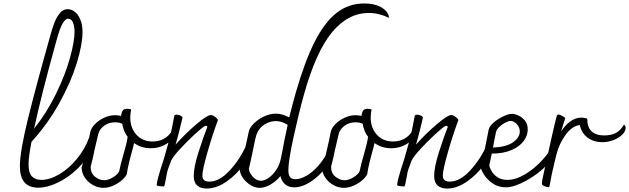

<svg xmlns="http://www.w3.org/2000/svg" viewBox="-20 -1078 3637 1110"><path d="M516 -247Q516 -229 506 -209Q478 -150 426 -100.5Q374 -51 313.5 -22Q253 7 201 7Q95 7 95 -116Q95 -202 142 -392.5Q189 -583 278 -898Q297 -963 319.5 -994Q342 -1025 371 -1025Q392 -1025 411.5 -1010.5Q431 -996 444 -966Q457 -936 457 -892Q457 -821 423.5 -712Q390 -603 323 -482Q256 -361 162 -258Q145 -170 145 -127Q145 -79 164.5 -58.5Q184 -38 219 -38Q268 -38 323.5 -71Q379 -104 425 -160Q471 -216 494 -280Q504 -280 510 -270.5Q516 -261 516 -247ZM177 -334Q251 -427 304.5 -537Q358 -647 384.5 -743Q411 -839 411 -894Q411 -925 402 -947.5Q393 -970 372 -970Q360 -970 343.5 -945Q327 -920 304 -835Q220 -533 177 -334Z M1002 -333Q1002 -308 982 -281.5Q962 -255 927.5 -238Q893 -221 852 -221Q797 -221 755 -251Q749 -222 740 -192Q737 -181 727 -141.5Q717 -102 713 -71Q706 -55 685 -36.5Q664 -18 635 -5Q606 8 578 8Q547 8 518 -8Q489 -24 470.5 -51Q452 -78 452 -111Q466 -153 475 -190Q484 -227 492 -265L502 -315Q507 -338 529 -360.5Q551 -383 582.5 -397.5Q614 -412 646 -412Q658 -412 680 -408Q683 -431 690.5 -440Q698 -449 715 -449Q725 -449 738 -446Q733 -418 733 -398Q733 -340 768 -300Q803 -260 863 -260Q908 -260 940.5 -284Q973 -308 992 -353Q1002 -350 1002 -333ZM692 -179Q712 -246 718 -287Q696 -315 688 -355Q688 -359 686.5 -361.5Q685 -364 680 -365Q665 -371 646 -371Q609 -371 582 -351Q555 -331 548 -303Q545 -291 526 -209Q517 -161 504 -114Q504 -77 529 -56.5Q554 -36 582 -36Q606 -36 633.5 -53Q661 -70 669 -88Q677 -128 692 -179Z M1425 -216Q1425 -180 1387 -125Q1349 -70 1290.5 -29Q1232 12 1175 12Q1139 12 1119.5 -6Q1100 -24 1100 -61Q1100 -112 1128 -199.5Q1156 -287 1179 -345Q1175 -351 1171 -351Q1167 -351 1162 -348Q1144 -337 1103 -299Q1062 -261 1023 -219Q984 -177 970 -151Q954 -108 950 -96.5Q946 -85 942 -59L933 -14Q932 -11 931 -6.5Q930 -2 928.5 -1Q927 0 924 0Q915 0 900.5 -2Q886 -4 886 -8Q886 -20 893 -47Q900 -74 907 -96Q914 -118 918 -130L927 -158Q956 -258 966.5 -303.5Q977 -349 987 -405Q988 -415 1001 -415Q1010 -415 1021.5 -410.5Q1033 -406 1035 -398Q1031 -380 1020.5 -337Q1010 -294 995 -242Q1053 -307 1115.5 -360Q1178 -413 1199 -413Q1209 -413 1223 -403Q1237 -393 1240 -384Q1208 -298 1179 -196.5Q1150 -95 1150 -63Q1150 -28 1190 -28Q1249 -28 1309.5 -94Q1370 -160 1406 -244Q1416 -244 1420.5 -235.5Q1425 -227 1425 -216Z M2228 -984V-975Q2171 -1003 2112 -1003Q1991 -1003 1898.5 -890Q1806 -777 1738 -534Q1709 -431 1678 -289.5Q1647 -148 1647 -94Q1647 -69 1656 -55.5Q1665 -42 1688 -42Q1716 -42 1751 -61.5Q1786 -81 1820.5 -120Q1855 -159 1881 -214Q1895 -214 1895 -190Q1895 -153 1861 -107Q1827 -61 1777 -28Q1727 5 1681 5Q1649 5 1629 -12Q1609 -29 1601 -60Q1578 -31 1544.5 -11.5Q1511 8 1481 8Q1454 8 1427 -9Q1400 -26 1383 -51.5Q1366 -77 1366 -101Q1391 -185 1418 -316Q1422 -338 1446.5 -363Q1471 -388 1506 -404.5Q1541 -421 1574 -421Q1612 -421 1652 -399Q1671 -476 1691 -546Q1743 -726 1800 -838Q1857 -950 1926.5 -1004Q1996 -1058 2086 -1058Q2144 -1058 2181.5 -1037.5Q2219 -1017 2228 -984ZM1610 -192Q1622 -260 1643 -356Q1609 -378 1575 -378Q1540 -378 1508 -357.5Q1476 -337 1463 -300Q1456 -280 1440 -198Q1430 -148 1419 -104Q1419 -81 1441 -57Q1463 -33 1488 -33Q1508 -33 1531.5 -48.5Q1555 -64 1575.5 -93.5Q1596 -123 1604 -163Z M2392 -333Q2392 -308 2372 -281.5Q2352 -255 2317.5 -238Q2283 -221 2242 -221Q2187 -221 2145 -251Q2139 -222 2130 -192Q2127 -181 2117 -141.5Q2107 -102 2103 -71Q2096 -55 2075 -36.5Q2054 -18 2025 -5Q1996 8 1968 8Q1937 8 1908 -8Q1879 -24 1860.5 -51Q1842 -78 1842 -111Q1856 -153 1865 -190Q1874 -227 1882 -265L1892 -315Q1897 -338 1919 -360.5Q1941 -383 1972.5 -397.5Q2004 -412 2036 -412Q2048 -412 2070 -408Q2073 -431 2080.5 -440Q2088 -449 2105 -449Q2115 -449 2128 -446Q2123 -418 2123 -398Q2123 -340 2158 -300Q2193 -260 2253 -260Q2298 -260 2330.5 -284Q2363 -308 2382 -353Q2392 -350 2392 -333ZM2082 -179Q2102 -246 2108 -287Q2086 -315 2078 -355Q2078 -359 2076.5 -361.5Q2075 -364 2070 -365Q2055 -371 2036 -371Q1999 -371 1972 -351Q1945 -331 1938 -303Q1935 -291 1916 -209Q1907 -161 1894 -114Q1894 -77 1919 -56.5Q1944 -36 1972 -36Q1996 -36 2023.5 -53Q2051 -70 2059 -88Q2067 -128 2082 -179Z M2815 -216Q2815 -180 2777 -125Q2739 -70 2680.5 -29Q2622 12 2565 12Q2529 12 2509.5 -6Q2490 -24 2490 -61Q2490 -112 2518 -199.5Q2546 -287 2569 -345Q2565 -351 2561 -351Q2557 -351 2552 -348Q2534 -337 2493 -299Q2452 -261 2413 -219Q2374 -177 2360 -151Q2344 -108 2340 -96.5Q2336 -85 2332 -59L2323 -14Q2322 -11 2321 -6.5Q2320 -2 2318.5 -1Q2317 0 2314 0Q2305 0 2290.5 -2Q2276 -4 2276 -8Q2276 -20 2283 -47Q2290 -74 2297 -96Q2304 -118 2308 -130L2317 -158Q2346 -258 2356.5 -303.5Q2367 -349 2377 -405Q2378 -415 2391 -415Q2400 -415 2411.5 -410.5Q2423 -406 2425 -398Q2421 -380 2410.5 -337Q2400 -294 2385 -242Q2443 -307 2505.5 -360Q2568 -413 2589 -413Q2599 -413 2613 -403Q2627 -393 2630 -384Q2598 -298 2569 -196.5Q2540 -95 2540 -63Q2540 -28 2580 -28Q2639 -28 2699.5 -94Q2760 -160 2796 -244Q2806 -244 2810.5 -235.5Q2815 -227 2815 -216Z M3195 -219Q3195 -179 3143.5 -125.5Q3092 -72 3022 -33.5Q2952 5 2905 5Q2860 5 2827 -18.5Q2794 -42 2776.5 -71Q2759 -100 2759 -114Q2775 -171 2794 -272L2805 -328Q2809 -348 2834 -369.5Q2859 -391 2890 -405.5Q2921 -420 2940 -420Q2955 -420 2976.5 -410.5Q2998 -401 3014.5 -381Q3031 -361 3031 -330Q3031 -294 3007 -262Q2983 -230 2936 -210Q2889 -190 2823 -190L2809 -123Q2809 -114 2819.5 -93Q2830 -72 2853.5 -55Q2877 -38 2913 -38Q2961 -38 3014 -69.5Q3067 -101 3111 -148Q3155 -195 3177 -239Q3195 -236 3195 -219ZM2848 -316Q2838 -271 2830 -225Q2907 -228 2946 -255.5Q2985 -283 2985 -318Q2985 -343 2967 -361Q2949 -379 2932 -379Q2920 -379 2901 -369Q2882 -359 2866.5 -344Q2851 -329 2848 -316Z M3597 -340Q3597 -319 3577.5 -299.5Q3558 -280 3526.5 -268Q3495 -256 3463 -256Q3413 -256 3377.5 -282Q3342 -308 3332 -355Q3287 -350 3249.5 -298Q3212 -246 3197 -185Q3195 -175 3182 -123.5Q3169 -72 3157 -2Q3156 1 3154.5 2.5Q3153 4 3148 4Q3141 4 3127 -2Q3113 -8 3113 -15Q3113 -29 3118 -52Q3179 -334 3197 -401Q3199 -410 3201.5 -413Q3204 -416 3210 -416Q3214 -416 3227 -409.5Q3240 -403 3248 -396L3230 -338L3224 -318Q3247 -354 3277 -376Q3307 -398 3341 -398Q3351 -398 3361 -396Q3371 -394 3375 -391Q3375 -342 3400.5 -318.5Q3426 -295 3472 -295Q3513 -295 3540 -309Q3567 -323 3587 -357Q3591 -356 3594 -351Q3597 -346 3597 -340Z"/></svg>

Font: Charmonman
Style: Regular
Weight: 400
Designer: Ekaluck Peanpanawate
Foundry: Cadson Demak Co.,Ltd.
Version: Version 1.000; ttfautohint (v1.6)